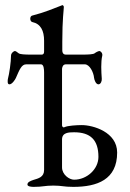

<svg xmlns="http://www.w3.org/2000/svg" viewBox="-20 -726 507 749"><path d="M17 -397C27 -397 39 -415 42 -422C56 -454 64 -475 82 -475H140C151 -475 152 -455 152 -443V-63C152 -35 130 -30 110 -24C99 -20 87 -16 87 -6C87 2 104 3 111 3C149 3 153 -2 188 -2C223 -2 227 3 266 3C359 3 437 -25 437 -131C437 -211 343 -238 299 -238C280 -238 244 -236 232 -230C231 -230 230 -229 229 -229C226 -229 222 -232 222 -237V-458C223 -467 227 -475 237 -475H311C329 -475 345 -445 347 -422C348 -414 354 -397 364 -397C373 -397 378 -410 377 -419C376 -433 375 -449 375 -465C375 -481 376 -497 379 -509C381 -519 372 -527 368 -527C365 -527 355 -523 349 -518C344 -514 323 -513 306 -513H236C229 -513 223 -518 223 -530V-563C223 -653 229 -687 229 -699C229 -702 226 -706 223 -706C222 -706 222 -705 221 -705C189 -693 156 -678 105 -665C101 -664 98 -659 98 -653C98 -647 101 -641 106 -640C139 -633 152 -606 152 -567V-525C152 -517 149 -513 143 -513H96C79 -513 58 -514 53 -518C47 -523 41 -527 38 -527C34 -527 23 -519 23 -509C23 -484 16 -437 11 -419C10 -416 10 -412 10 -408C10 -402 11 -397 17 -397ZM269 -210C333 -210 364 -180 364 -114C364 -66 319 -25 269 -25C250 -25 222 -45 222 -73V-182C222 -209 248 -210 269 -210Z"/></svg>

Font: EB Garamond
Style: Regular
Weight: 400
Designer: Georg Duffner and Octavio Pardo
Foundry: Georg Duffner
Version: Version 1.000;PS 001.000;hotconv 1.0.88;makeotf.lib2.5.64775